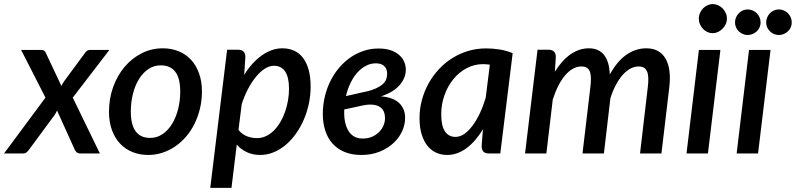

<svg xmlns="http://www.w3.org/2000/svg" viewBox="-56 -756 3921 946"><path d="M168 -275 48 -510H144.5Q156 -510 161 -507Q166 -504 169.5 -496L246.5 -332.5Q249.5 -338.5 252.8 -344.5Q256 -350.5 260.5 -356.5L362 -494Q371.5 -510 386.5 -510H483L302.5 -275L436 0H339.5Q328 0 321.5 -6Q315 -12 311.5 -20.5L225 -211.5Q222.5 -205.5 219.5 -200.2Q216.5 -195 213.5 -190L88 -20Q82.5 -12 75.5 -6Q68.5 0 58 0H-36Z M684 -76.5Q717.5 -76.5 745 -95.2Q772.5 -114 791.8 -145.5Q811 -177 821.5 -218.2Q832 -259.5 832 -304.5Q832 -370.5 807.8 -402.2Q783.5 -434 736 -434Q702 -434 674.8 -415.5Q647.5 -397 628.5 -366Q609.5 -335 599 -293.5Q588.5 -252 588.5 -206.5Q588.5 -76.5 684 -76.5ZM674.5 7.5Q632.5 7.5 597 -6.8Q561.5 -21 535.8 -48.2Q510 -75.5 495.5 -115.2Q481 -155 481 -205.5Q481 -271 501.8 -328Q522.5 -385 558.5 -427.2Q594.5 -469.5 642.8 -493.8Q691 -518 746 -518Q788 -518 823.5 -503.8Q859 -489.5 884.5 -462.2Q910 -435 924.5 -395.2Q939 -355.5 939 -305Q939 -262 929.5 -222Q920 -182 903 -147.2Q886 -112.5 861.8 -84Q837.5 -55.5 808.2 -35.2Q779 -15 745 -3.8Q711 7.5 674.5 7.5Z M980 169.5 1063 -511H1117Q1134.5 -511 1143.8 -502.2Q1153 -493.5 1153 -475L1147 -387Q1165.5 -417 1187.2 -441Q1209 -465 1233 -482.2Q1257 -499.5 1282.8 -508.8Q1308.5 -518 1335.5 -518Q1367.5 -518 1393.2 -506.2Q1419 -494.5 1437 -470.8Q1455 -447 1464.8 -411.8Q1474.5 -376.5 1474.5 -329.5Q1474.5 -287 1465.8 -245.5Q1457 -204 1441 -166.8Q1425 -129.5 1402.2 -97.5Q1379.5 -65.5 1352 -42.2Q1324.5 -19 1292.5 -5.8Q1260.5 7.5 1226 7.5Q1190 7.5 1160.8 -6Q1131.5 -19.5 1110.5 -43.5L1084.5 169.5ZM1294 -432Q1272 -432 1249.2 -417.8Q1226.5 -403.5 1205.5 -378Q1184.5 -352.5 1166.2 -318Q1148 -283.5 1135 -243L1119 -116Q1137 -93.5 1161.2 -84.5Q1185.5 -75.5 1210 -75.5Q1234 -75.5 1255 -85.5Q1276 -95.5 1293.5 -113Q1311 -130.5 1325 -154.2Q1339 -178 1348.5 -205Q1358 -232 1363 -261.2Q1368 -290.5 1368 -319Q1368 -375.5 1348.8 -403.8Q1329.5 -432 1294 -432Z M1943.5 -412.5Q1943.5 -373 1914 -337.8Q1884.5 -302.5 1821 -281Q1847 -279.5 1869 -272.2Q1891 -265 1906.8 -251.8Q1922.5 -238.5 1931.2 -219.5Q1940 -200.5 1940 -175.5Q1940 -141 1924.8 -108.2Q1909.5 -75.5 1881.2 -49.8Q1853 -24 1813.2 -8.2Q1773.5 7.5 1724 7.5Q1677.5 7.5 1642.2 -7Q1607 -21.5 1583 -48Q1559 -74.5 1546.8 -111.8Q1534.5 -149 1534.5 -194.5Q1534.5 -237 1543.8 -277.2Q1553 -317.5 1570.2 -353.2Q1587.5 -389 1612.2 -419Q1637 -449 1667.5 -470.8Q1698 -492.5 1733.8 -504.8Q1769.5 -517 1809.5 -517Q1843.5 -517 1868.5 -508.5Q1893.5 -500 1910.2 -485.5Q1927 -471 1935.2 -452.2Q1943.5 -433.5 1943.5 -412.5ZM1640 -216.5V-209.5Q1639 -178 1644.8 -152.5Q1650.5 -127 1662.2 -109Q1674 -91 1692.2 -81.8Q1710.5 -72.5 1735.5 -73.5Q1758 -74 1777.2 -82.2Q1796.5 -90.5 1810.8 -104.5Q1825 -118.5 1833 -136.5Q1841 -154.5 1841 -174.5Q1841 -191 1835.5 -205Q1830 -219 1817.2 -228Q1804.5 -237 1784 -239.8Q1763.5 -242.5 1734 -237ZM1796 -444Q1770.5 -444 1747.2 -432Q1724 -420 1704.8 -398.5Q1685.5 -377 1671 -347.2Q1656.5 -317.5 1648.5 -282.5L1730 -301Q1769 -308.5 1792.8 -319Q1816.5 -329.5 1829.8 -341.5Q1843 -353.5 1847.2 -366.5Q1851.5 -379.5 1851.5 -392.5Q1851.5 -402.5 1848.8 -411.8Q1846 -421 1839.5 -428.2Q1833 -435.5 1822.2 -439.8Q1811.5 -444 1796 -444Z M2409 0H2352.5Q2332 0 2324.5 -10.5Q2317 -21 2317 -36.5L2323.5 -119Q2306 -90 2286 -66.8Q2266 -43.5 2244 -27Q2222 -10.5 2197.5 -1.5Q2173 7.5 2147 7.5Q2117.5 7.5 2092.5 -4Q2067.5 -15.5 2049.5 -38.5Q2031.5 -61.5 2021.2 -95.2Q2011 -129 2011 -173.5Q2011 -219 2022.5 -262.2Q2034 -305.5 2055 -343.8Q2076 -382 2105.5 -414Q2135 -446 2171.5 -469Q2208 -492 2250.2 -504.8Q2292.5 -517.5 2339 -517.5Q2372.5 -517.5 2405.5 -512.2Q2438.5 -507 2470 -494ZM2188 -81.5Q2210.5 -81.5 2231.8 -96.2Q2253 -111 2272.2 -136.8Q2291.5 -162.5 2308 -197.5Q2324.5 -232.5 2337 -273.5L2357.5 -437.5Q2349 -438.5 2340.8 -439.2Q2332.5 -440 2324 -440Q2281 -440 2243.2 -420Q2205.5 -400 2177.8 -366Q2150 -332 2134 -287.2Q2118 -242.5 2118 -193Q2118 -136 2136.2 -108.8Q2154.5 -81.5 2188 -81.5Z M2531 0 2592.5 -511H2646.5Q2664 -511 2673.2 -502.2Q2682.5 -493.5 2682.5 -475L2678 -403Q2714 -460.5 2756.2 -489.2Q2798.5 -518 2845.5 -518Q2894.5 -518 2920.5 -484.8Q2946.5 -451.5 2948.5 -389Q2985.5 -455.5 3031 -486.8Q3076.5 -518 3128.5 -518Q3193.5 -518 3223 -467.5Q3252.5 -417 3241.5 -324.5L3203 0H3097.5L3135.5 -324.5Q3139 -351.5 3138.2 -371.2Q3137.5 -391 3132.2 -403.8Q3127 -416.5 3116.8 -422.5Q3106.5 -428.5 3090 -428.5Q3070 -428.5 3050.2 -418Q3030.5 -407.5 3012.5 -387.5Q2994.5 -367.5 2979 -338.5Q2963.5 -309.5 2951.5 -272.5L2919.5 0H2814L2852.5 -324.5Q2856 -351.5 2855.5 -371.2Q2855 -391 2850 -403.8Q2845 -416.5 2835 -422.5Q2825 -428.5 2808.5 -428.5Q2786.5 -428.5 2766.5 -417.2Q2746.5 -406 2728.5 -385Q2710.5 -364 2695 -333.8Q2679.5 -303.5 2667.5 -265.5L2636 0Z M3493.5 -510 3432 0H3326.5L3387.5 -510ZM3525.5 -664Q3525.5 -649.5 3519.5 -636.5Q3513.5 -623.5 3503.5 -613.8Q3493.5 -604 3481 -598.2Q3468.5 -592.5 3455 -592.5Q3441.5 -592.5 3429.2 -598.2Q3417 -604 3407.8 -613.8Q3398.5 -623.5 3392.8 -636.5Q3387 -649.5 3387 -664Q3387 -678.5 3392.8 -691.8Q3398.5 -705 3408 -714.8Q3417.5 -724.5 3430 -730.2Q3442.5 -736 3455.5 -736Q3469 -736 3481.8 -730.2Q3494.5 -724.5 3504.2 -714.8Q3514 -705 3519.8 -692Q3525.5 -679 3525.5 -664Z M3565.5 0ZM3740.5 -510 3679 0H3573.5L3634.5 -510ZM3691.5 -645.5Q3691.5 -632.5 3686.5 -621.2Q3681.5 -610 3672.8 -601.8Q3664 -593.5 3652.2 -588.5Q3640.5 -583.5 3627.5 -583.5Q3615 -583.5 3603.8 -588.5Q3592.5 -593.5 3584 -601.8Q3575.5 -610 3570.5 -621.2Q3565.5 -632.5 3565.5 -645.5Q3565.5 -658.5 3570.5 -670.2Q3575.5 -682 3584 -690.8Q3592.5 -699.5 3603.8 -704.5Q3615 -709.5 3627.5 -709.5Q3640.5 -709.5 3652.2 -704.5Q3664 -699.5 3672.8 -690.8Q3681.5 -682 3686.5 -670.2Q3691.5 -658.5 3691.5 -645.5ZM3845 -645.5Q3845 -632.5 3840 -621.2Q3835 -610 3826.2 -601.8Q3817.5 -593.5 3806 -588.5Q3794.5 -583.5 3781.5 -583.5Q3768.5 -583.5 3757.2 -588.5Q3746 -593.5 3737.5 -601.8Q3729 -610 3724 -621.2Q3719 -632.5 3719 -645.5Q3719 -658.5 3724 -670.2Q3729 -682 3737.5 -690.8Q3746 -699.5 3757.2 -704.5Q3768.5 -709.5 3781.5 -709.5Q3794.5 -709.5 3806 -704.5Q3817.5 -699.5 3826.2 -690.8Q3835 -682 3840 -670.2Q3845 -658.5 3845 -645.5Z"/></svg>

Font: Lato Semibold
Style: Italic
Weight: 600
Italic angle: -7°
Designer: Lukasz Dziedzic
Foundry: tyPoland Lukasz Dziedzic
Version: Version 2.006; 2014-01-15